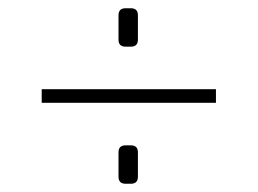

<svg xmlns="http://www.w3.org/2000/svg" viewBox="-20 -528 624 465"><path d="M284 -508H297Q314 -508 314 -491V-432Q314 -415 297 -415H284Q267 -415 267 -432V-491Q267 -508 284 -508ZM503 -279H81V-312H503ZM284 -176H297Q314 -176 314 -159V-100Q314 -83 297 -83H284Q267 -83 267 -100V-159Q267 -176 284 -176Z"/></svg>

Font: Exo 2.0 Extra Light
Style: Regular
Weight: 250
Designer: Natanael Gama
Version: Version 1.001;PS 001.001;hotconv 1.0.70;makeotf.lib2.5.58329